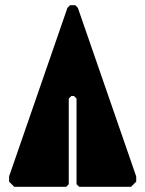

<svg xmlns="http://www.w3.org/2000/svg" viewBox="-20 -720 560 740"><path d="M35 0 15 -20V-40L240 -690L250 -700H270L280 -690L505 -40V-20L485 0H285L275 -10V-340L265 -350H255L245 -340V-10L235 0Z"/></svg>

Font: GTL001
Style: Regular
Weight: 400
Designer: Eli Heuer
Foundry: GTL Type Label
Version: Version 0.100; ttfautohint (v1.8.4.7-5d5b)